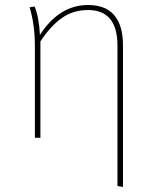

<svg xmlns="http://www.w3.org/2000/svg" viewBox="-20 -549 623 765"><path d="M470 -369V196L448 192V-367Q448 -509 331 -509Q271 -509 226 -477Q181 -445 141 -384V0H119V-363Q119 -452 98 -520L118 -523Q136 -478 139 -410Q216 -529 331 -529Q401 -529 435.5 -488Q470 -447 470 -369Z"/></svg>

Font: Fira Sans Thin
Style: Regular
Weight: 100
Designer: bBox Type GmbH & Carrois Corporate GbR & Edenspiekermann AG
Foundry: bBox Type GmbH & Carrois Corporate GbR & Edenspiekermann AG
Version: Version 4.301